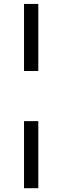

<svg xmlns="http://www.w3.org/2000/svg" viewBox="-20 -885 322 991"><path d="M104 -518.6V-864.7H177.7V-518.6ZM104 86.4V-259.8H177.7V86.4Z"/></svg>

Font: Voltaire
Style: Regular
Weight: 400
Designer: Yvonne Schüttler, Eben Sorkin, Emma Marichal
Foundry: Sorkin Type Co.
Version: Version 1.010; ttfautohint (v1.8.4.7-5d5b)